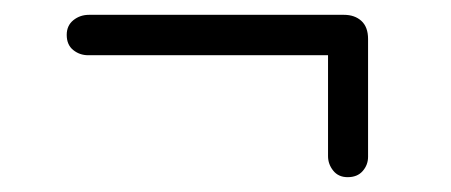

<svg xmlns="http://www.w3.org/2000/svg" viewBox="-20 -435 608 259"><path d="M70 -388Q70 -400.5 79 -407.8Q88 -415 100 -415H444Q458.5 -415 467.5 -406.8Q476.5 -398.5 476.5 -382.5V-223.5Q476.5 -212.5 469.2 -204.2Q462 -196 449 -196Q436.5 -196 429.5 -204.8Q422.5 -213.5 422.5 -224.5V-360.5H99Q87.5 -360.5 78.8 -367.5Q70 -374.5 70 -388Z"/></svg>

Font: Fraunces 9pt S100 Light
Style: Regular
Weight: 300
Version: Version 1.000; ttfautohint (v1.8.3)